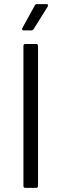

<svg xmlns="http://www.w3.org/2000/svg" viewBox="-20 -914 299 934"><path d="M94 -10V-690Q94 -700 104 -700H155Q165 -700 165 -690V-10Q165 0 155 0H104Q94 0 94 -10ZM89 -778 149 -887Q152 -894 161 -894H206Q212 -894 213.5 -890.5Q215 -887 212 -882L144 -773Q139 -766 132 -766H96Q90 -766 88 -769.5Q86 -773 89 -778Z"/></svg>

Font: Amber EN
Style: Regular
Weight: 400
Designer: Jeremy Tribby
Foundry: Tribby Type Co.
Version: Version 1.403 November 24, 2021